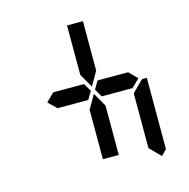

<svg xmlns="http://www.w3.org/2000/svg" viewBox="-120 -1003 1055 1073"><g transform="rotate(-15 408.0 -466.0)"><path d="M685 -485 690 -489H717V-76L686 -45L624 -107V-113V-218V-424ZM144 -500 192 -547V-546H328H369L396 -500L369 -454H212H209H192V-453ZM624 -546 671 -499 624 -453V-454H606H604H475H454H447L420 -500L447 -546H454H475H488ZM362 -673V-887H454V-876V-673V-601L408 -521L362 -601ZM454 -157V-113H362V-327V-399L408 -479L454 -399V-327Z"/></g></svg>

Font: DSEG14 Classic
Style: Regular
Weight: 400
Designer: Keshikan(Twitter:@keshinomi_88pro)
Version: Version 0.46